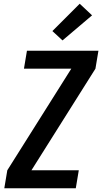

<svg xmlns="http://www.w3.org/2000/svg" viewBox="-20 -1006 546 1026"><path d="M385 0H3L19 -96L361 -639H108L124 -735H506L490 -639L148 -96H401ZM314 -790 260 -840 406 -986 472 -924Z"/></svg>

Font: Iosevka Custom
Style: Bold Italic
Weight: 700
Italic angle: -9°
Designer: Belleve Invis
Foundry: Belleve Invis
Version: Version 30.3.1; ttfautohint (v1.8.3)